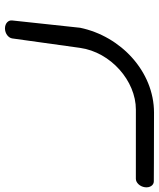

<svg xmlns="http://www.w3.org/2000/svg" viewBox="48 -704 655 792"><g transform="rotate(90 376.0 -307.5)"><path d="M138 -29.9C137.9 -29.9 159.1 -182.9 177 -309.8C194.8 -436.7 313.6 -540 431.5 -540C549.4 -540 717 -539.9 717 -539.9C732.9 -539.9 748.9 -556.1 751.8 -577C754.8 -597.9 743.4 -614 727.6 -614C727.6 -614 613.8 -614.8 444.2 -614.8C274.5 -614.8 128.6 -477.6 94 -309.8C94 -309.8 63.9 -29.9 63.9 -29.9C61.7 -13.9 75.8 0 96.7 0C117.6 0 135.7 -13.9 138 -29.9Z"/></g></svg>

Font: Hi.
Style: Tall Oblique
Weight: 400
Designer: Mew Too, Robert Jablonski
Foundry: Cannot Into Space Fonts
Version: Version 1.996